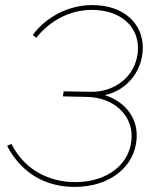

<svg xmlns="http://www.w3.org/2000/svg" viewBox="-20 -728 639 757"><path d="M275 9C413 9 519 -72 519 -195C519 -268 471 -328 393 -353C483 -372 543 -451 543 -540C543 -638 465 -708 344 -708C252 -708 163 -663 109 -590L123 -579C179 -649 258 -689 342 -689C452 -689 524 -627 524 -539C524 -437 441 -364 337 -366L231 -368L228 -348L322 -346C427 -344 499 -277 499 -192C499 -84 405 -10 278 -10C164 -10 72 -66 25 -161L8 -153C61 -51 153 9 275 9Z"/></svg>

Font: Fixel Display Thin
Style: Italic
Weight: 100
Italic angle: -10°
Designer: AlfaBravo + MacPaw
Foundry: Kyrylo Tkachov, Marchela Mozhyna, Serhii Makarenko, Maria Weinstein, Zakhar Kryvoshyya
Version: Version 1.210;Glyphs 3.2 (3217)